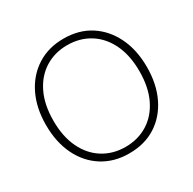

<svg xmlns="http://www.w3.org/2000/svg" viewBox="-159 -875 1055 1050"><g transform="rotate(-30 368.5 -350.0)"><path d="M368 12Q273 12 201 -33.5Q129 -79 89.5 -160.5Q50 -242 50 -350Q50 -457 89.5 -538.5Q129 -620 201 -666Q273 -712 368 -712Q466 -712 537 -666Q608 -620 647.5 -538.5Q687 -457 687 -350Q687 -242 647.5 -160.5Q608 -79 537 -33.5Q466 12 368 12ZM368 -29Q447 -29 508.5 -67Q570 -105 605 -177Q640 -249 640 -350Q640 -451 605 -523Q570 -595 508.5 -633Q447 -671 368 -671Q290 -671 228.5 -633Q167 -595 132 -523Q97 -451 97 -350Q97 -249 132 -177Q167 -105 228.5 -67Q290 -29 368 -29Z"/></g></svg>

Font: DM Sans 9pt ExtraLight
Style: Regular
Weight: 250
Version: Version 4.004;gftools[0.9.30]